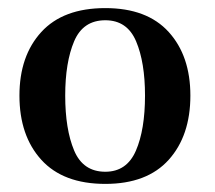

<svg xmlns="http://www.w3.org/2000/svg" viewBox="-20 -758 530 474"><path d="M240 -304Q136 -304 82 -363.5Q28 -423 28 -522Q28 -620 82 -679Q136 -738 240 -738Q343 -738 396.5 -679Q450 -620 450 -522Q450 -423 396.5 -363.5Q343 -304 240 -304ZM240 -334Q293 -334 315.5 -386Q338 -438 338 -522Q338 -604 316 -656Q294 -708 240 -708Q185 -708 163 -656Q141 -604 141 -522Q141 -439 163 -386.5Q185 -334 240 -334Z"/></svg>

Font: Zen Antique Soft
Style: Regular
Weight: 400
Designer: Yoshimichi Ohira
Foundry: Positype
Version: Version 1.001